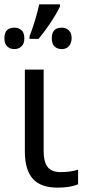

<svg xmlns="http://www.w3.org/2000/svg" viewBox="-33 -858 399 888"><path d="M233.9 9.8Q154.3 9.8 118.2 -31.7Q82 -73.2 82 -157.2V-536.1H168.9V-158.2Q168.9 -109.9 187 -85.9Q205.1 -62 248.5 -62Q292 -62 328.1 -73.2V-5.9Q293 9.8 233.9 9.8ZM206.5 -681.2Q206.5 -730 252.4 -730Q270.5 -730.5 284.2 -718.8Q297.9 -707 298.3 -683.1Q298.3 -659.2 286.1 -645Q273.9 -630.9 252.9 -630.9Q231.9 -630.9 219.2 -643.1Q206.5 -655.3 206.5 -681.2ZM-12.7 -681.2Q-12.7 -730 33.7 -730Q52.2 -730.5 65.9 -718.8Q79.6 -707 79.6 -681.2Q79.6 -655.3 65.9 -643.1Q52.7 -630.9 33.2 -630.9Q13.7 -630.9 0.5 -643.1Q-12.7 -655.3 -12.7 -681.2ZM103.5 -678.2V-689.9Q130.9 -759.8 148.4 -837.9H244.6V-828.1Q210 -757.3 145.5 -678.2Z"/></svg>

Font: NotoSans
Style: Regular
Weight: 400
Designer: Monotype Design team
Foundry: Monotype Imaging Inc.
Version: Version 1.04